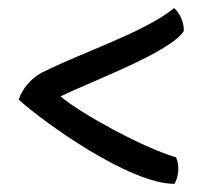

<svg xmlns="http://www.w3.org/2000/svg" viewBox="-20 -497 505 472"><path d="M432 -421C399 -368 201 -296 129 -260C181 -216 330 -135 413 -110C422 -88 419 -63 409 -45C298 -45 88 -196 26 -252C34 -278 56 -304 82 -318C183 -369 334 -417 408 -477C421 -466 432 -445 432 -421Z"/></svg>

Font: Snowfall
Style: Rev
Weight: 400
Designer: Jasper
Foundry: Cannot Into Space Fonts
Version: Version 0.9